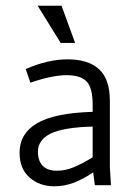

<svg xmlns="http://www.w3.org/2000/svg" viewBox="-20 -651 478 675"><path d="M313.5 0 307.6 -44.9Q272.5 -21.5 239.7 -8.8Q207 3.9 169.9 3.9Q119.1 3.9 84 -26.9Q48.8 -57.6 48.8 -114.3Q48.8 -181.6 110.4 -217.8Q171.9 -253.9 305.7 -257.8V-283.2Q305.7 -341.8 284.7 -364.3Q263.7 -386.7 213.9 -386.7Q164.1 -386.7 86.9 -360.4L70.3 -408.2Q148.4 -442.4 217.8 -442.4Q290 -442.4 328.1 -407.7Q366.2 -373 366.2 -296.9V-62.5L370.1 0ZM179.7 -50.8Q209 -50.8 237.8 -62.5Q266.6 -74.2 305.7 -97.7V-206.1Q202.1 -203.1 157.7 -181.2Q113.3 -159.2 113.3 -117.2Q113.3 -85.9 129.9 -68.4Q146.5 -50.8 179.7 -50.8ZM193.4 -500 112.3 -630.9H196.3L244.1 -500Z"/></svg>

Font: Sudo Light
Style: Regular
Weight: 300
Monospace: yes
Designer: Jens Kutilek
Foundry: Jens Kutilek
Version: Version 0.040